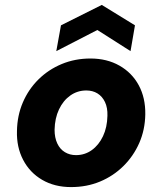

<svg xmlns="http://www.w3.org/2000/svg" viewBox="-20 -749 660 781"><path d="M269 12Q202 12 151.5 -17.5Q101 -47 74 -99Q47 -151 49 -216Q50 -279 73 -332.5Q96 -386 136.5 -426Q177 -466 231 -488.5Q285 -511 348 -511Q415 -511 466 -482Q517 -453 544.5 -402Q572 -351 571 -284Q570 -221 546.5 -167.5Q523 -114 482 -73.5Q441 -33 387 -10.5Q333 12 269 12ZM289 -118Q325 -118 353.5 -138.5Q382 -159 399 -195Q416 -231 417 -278Q418 -311 407 -334Q396 -357 376.5 -369Q357 -381 331 -381Q295 -381 266 -360.5Q237 -340 220 -304Q203 -268 202 -221Q202 -189 213 -165.5Q224 -142 244 -130Q264 -118 289 -118ZM209 -541 228 -646 394 -729 529 -646 511 -541 376 -627Z"/></svg>

Font: DM Sans 20pt Black
Style: Italic
Weight: 900
Italic angle: -10°
Version: Version 4.004;gftools[0.9.30]